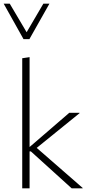

<svg xmlns="http://www.w3.org/2000/svg" viewBox="-32 -1025 480 1045"><path d="M358 0 136 -201H120V-217L345 -411H401V-409L148 -204L153 -233L418 -2V0ZM89 0V-708L129 -714V0ZM96 -812 105 -836 204 -1005H237L128 -812ZM96 -812 -12 -1005H21L121 -836L128 -812Z"/></svg>

Font: Ysabeau Infant ExtraLight
Style: Regular
Weight: 250
Designer: Christian Thalmann (Catharsis Fonts)
Version: Version 2.001;gftools[0.9.30]; featfreeze: ss01,ss02,lnum